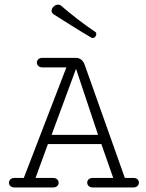

<svg xmlns="http://www.w3.org/2000/svg" viewBox="-20 -827 645 847"><path d="M404.8 -676.3C404.8 -681.2 403.8 -684.1 399.9 -686.5C350.1 -719.7 294.9 -762.7 249.5 -801.8C245.6 -805.2 241.2 -806.6 235.8 -806.6C221.7 -806.6 207.5 -792.5 207.5 -778.8C207.5 -772.9 210.9 -767.6 216.8 -763.7C269 -731 328.6 -692.4 382.8 -661.1C384.3 -659.7 386.2 -659.2 388.7 -659.2C397.5 -659.2 404.8 -668 404.8 -676.3ZM43.9 0H213.9C230.5 0 238.8 -10.3 238.8 -21C238.8 -31.2 230.5 -42 214.4 -42H136.7L191.4 -191.4H427.2L479.5 -42H388.7C372.6 -42 364.7 -31.7 364.7 -21.5C364.7 -10.7 373 0 389.6 0H568.4C584.5 0 592.8 -10.7 592.8 -21.5C592.8 -31.7 585 -42 569.3 -42H530.8L354 -540C348.1 -556.6 336.9 -571.8 314.5 -571.8H166.5C150.4 -571.8 142.6 -561 142.6 -550.8C142.6 -540 150.9 -529.8 167 -529.8H272.9L85 -42H43.5C27.3 -42 19.5 -31.2 19.5 -21C19.5 -10.3 27.8 0 43.9 0ZM207.5 -231.9 315.4 -523.4 412.6 -231.9Z"/></svg>

Font: Cutive Mono
Style: Regular
Weight: 400
Monospace: yes
Designer: Vernon Adams
Foundry: Vernon Adams
Version: Version 1.002